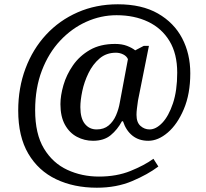

<svg xmlns="http://www.w3.org/2000/svg" viewBox="-20 -734 961 896"><path d="M432 142Q325 142 242 102.5Q159 63 112 -17Q65 -97 65 -218Q65 -324 99 -414.5Q133 -505 195 -572Q257 -639 342.5 -676.5Q428 -714 530 -714Q642 -714 717 -671Q792 -628 830 -555.5Q868 -483 868 -392Q868 -296 838 -225Q808 -154 763 -115.5Q718 -77 672 -77Q628 -77 598 -101Q568 -125 554 -168H549Q528 -129 496.5 -103Q465 -77 414 -77Q374 -77 339 -95.5Q304 -114 283 -152Q262 -190 262 -248Q262 -288 276 -336.5Q290 -385 320.5 -429Q351 -473 399.5 -501Q448 -529 517 -529Q549 -529 572.5 -520Q596 -511 611 -499L651 -520H675L624 -265Q624 -265 622.5 -254Q621 -243 619 -227.5Q617 -212 617 -198Q617 -163 635.5 -146.5Q654 -130 678 -130Q708 -130 737.5 -161Q767 -192 787 -251.5Q807 -311 807 -395Q807 -483 771 -542.5Q735 -602 671 -632.5Q607 -663 524 -663Q451 -663 383 -632.5Q315 -602 261 -544.5Q207 -487 175.5 -405Q144 -323 144 -220Q144 -109 185 -41Q226 27 294 58.5Q362 90 442 90Q524 90 588.5 64Q653 38 696 7L719 43Q670 80 597 111Q524 142 432 142ZM431 -130Q465 -130 487 -148.5Q509 -167 521.5 -196Q534 -225 539 -255L577 -458Q571 -472 555 -480Q539 -488 521 -488Q476 -488 444.5 -461Q413 -434 393 -393Q373 -352 364 -309Q355 -266 355 -234Q355 -182 376 -156Q397 -130 431 -130Z"/></svg>

Font: NotoSerif-Regular
Style: Regular
Weight: 400
Designer: Monotype Design Team
Foundry: Monotype Imaging Inc.
Version: Version 2.007; ttfautohint (v1.8) -l 8 -r 50 -G 200 -x 14 -D